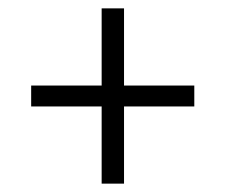

<svg xmlns="http://www.w3.org/2000/svg" viewBox="-20 -541 539 459"><path d="M276.5 -102H223V-521H276.5ZM54.5 -286.5V-336.5H444.5V-286.5Z"/></svg>

Font: Anek Bangla Medium Light
Style: Regular
Weight: 300
Version: Version 1.003